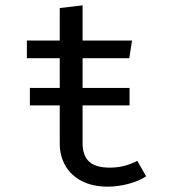

<svg xmlns="http://www.w3.org/2000/svg" viewBox="-20 -693 655 725"><path d="M531.8 -27.2Q504.6 -9.2 464.9 1.3Q425.1 11.8 387.2 11.8Q330.3 11.8 289.5 -9Q248.7 -29.7 227.2 -66.7Q205.6 -103.6 205.6 -151.3V-294.9H92.8V-361H205.6V-473.3H81.5V-540H205.6V-662.6L291.8 -672.8V-540H478.5L468.2 -473.3H291.8V-361H469.2V-294.9H291.8V-152.3Q291.8 -106.2 316.2 -83.1Q340.5 -60 394.9 -60Q449.7 -60 498.5 -85.6Z"/></svg>

Font: Fira Code Fixed
Style: Regular
Weight: 400
Monospace: yes
Designer: Carrois Corporate, Edenspiekermann AG, Nikita Prokopov
Foundry: Carrois Corporate, Edenspiekermann AG, Nikita Prokopov
Version: Version 5.002